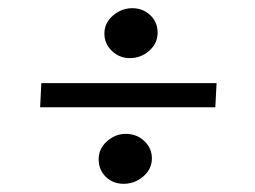

<svg xmlns="http://www.w3.org/2000/svg" viewBox="-20 -539 622 469"><path d="M78 -277 81 -336H509L506 -277ZM282 -90Q256 -90 238.5 -107Q221 -124 221 -150Q221 -176 241.5 -194Q262 -212 287 -212Q314 -212 332.5 -194.5Q351 -177 351 -152Q351 -126 330 -108Q309 -90 282 -90ZM297 -397Q272 -397 253.5 -414.5Q235 -432 235 -457Q235 -483 256 -501Q277 -519 303 -519Q329 -519 347 -502Q365 -485 365 -459Q365 -433 344.5 -415Q324 -397 297 -397Z"/></svg>

Font: Literata 18pt
Style: Italic
Weight: 400
Italic angle: -2°
Designer: Latin by Veronika Burian and Jose Scaglione. Greek by Irene Vlachou. Cyrillic by Vera Evstafieva
Foundry: TypeTogether
Version: Version 3.103;gftools[0.9.29]